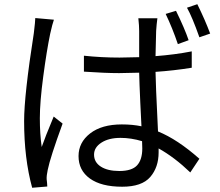

<svg xmlns="http://www.w3.org/2000/svg" viewBox="-20 -843 1040 906"><path d="M870.1 -653.3 819.3 -634.8Q793.9 -710 761.7 -777.3L810.5 -792Q851.6 -708 870.1 -653.3ZM146.5 -757.8 234.4 -750Q227.5 -731.4 216.8 -683.6Q200.2 -603.5 184.1 -482.4Q168 -361.3 168 -285.2Q168 -210.9 176.8 -149.4Q191.4 -192.4 233.4 -293L275.4 -259.8Q216.8 -99.6 205.1 -41Q199.2 -13.7 200.2 2.9Q201.2 7.8 202.1 20Q203.1 32.2 203.1 37.1L131.8 43Q93.8 -95.7 93.8 -271.5Q93.8 -393.6 139.6 -686.5Q146.5 -743.2 146.5 -757.8ZM651.4 -142.6Q651.4 -164.1 650.4 -176.8Q598.6 -192.4 548.8 -192.4Q493.2 -192.4 458.5 -169.9Q423.8 -147.5 423.8 -113.3Q423.8 -77.1 456.1 -56.6Q488.3 -36.1 543 -36.1Q602.5 -36.1 627 -63Q651.4 -89.8 651.4 -142.6ZM884.8 -600.6V-523.4Q800.8 -509.8 713.9 -503.9Q713.9 -462.9 725.6 -222.7Q817.4 -185.5 920.9 -93.8L877.9 -29.3Q803.7 -100.6 728.5 -142.6V-124Q728.5 -53.7 689 -7.8Q649.4 38.1 556.6 38.1Q458 38.1 404.3 -0.5Q350.6 -39.1 350.6 -106.4Q350.6 -170.9 405.3 -213.4Q460 -255.9 554.7 -255.9Q605.5 -255.9 647.5 -247.1Q646.5 -261.7 642.1 -356.9Q637.7 -452.1 636.7 -500Q572.3 -498 542 -498Q476.6 -498 376 -504.9V-580.1Q459 -571.3 543.9 -571.3Q574.2 -571.3 636.7 -573.2V-696.3Q636.7 -721.7 632.8 -756.8H722.7Q718.8 -728.5 716.8 -697.3Q715.8 -669.9 713.9 -578.1Q804.7 -585 884.8 -600.6ZM862.3 -806.6 911.1 -823.2Q947.3 -750 971.7 -684.6L920.9 -667Q886.7 -763.7 862.3 -806.6Z"/></svg>

Font: Gen Shin Gothic Monospace Regular
Style: Regular
Weight: 400
Designer: [Source Han Sans]
Ryoko NISHIZUKA  (kana & ideographs); Paul D. Hunt (Latin, Greek & Cyrillic); Wenlong ZHANG  (bopomofo
Version: Version 1.002.20150607